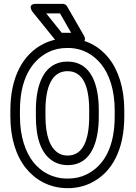

<svg xmlns="http://www.w3.org/2000/svg" viewBox="-20 -946 710 1001"><path d="M578 -339C578 -181 523 -82 432 -37C402 -22 370 -15 333 -15C253 -15 195 -50 155 -99C113 -151 84 -234 84 -339V-371C84 -528 141 -629 232 -674C262 -689 295 -696 332 -696C412 -696 468 -660 508 -611C550 -558 578 -477 578 -371ZM628 -339V-371C628 -485 598 -579 547 -643C500 -702 428 -746 332 -746C288 -746 247 -737 210 -719C97 -664 34 -540 34 -371V-339C34 -225 64 -132 116 -68C164 -9 237 35 333 35C377 35 417 26 454 8C567 -47 628 -170 628 -339ZM333 -85C460 -85 495 -214 495 -339V-372C495 -498 459 -625 332 -625C205 -625 167 -498 167 -372V-339C167 -237 189 -144 261 -103C282 -91 307 -85 333 -85ZM333 -135C315 -135 299 -139 286 -147C241 -173 217 -240 217 -339V-372C217 -497 253 -575 332 -575C411 -575 445 -499 445 -372V-339C445 -213 411 -135 333 -135ZM351 -775H302L221 -876H293ZM395 -725C442 -725 416 -763 416 -763L329 -914C325 -921 316 -926 307 -926H169C119 -926 149 -885 149 -885L271 -734C276 -728 282 -725 290 -725Z"/></svg>

Font: Asimov
Style: NarOu
Weight: 500
Designer: Google
Version: Version 2.000980; 2014